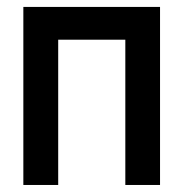

<svg xmlns="http://www.w3.org/2000/svg" viewBox="-20 -526 521 546"><path d="M435.1 0H336.4V-413.1H145.5V0H46.4V-506.3H435.1Z"/></svg>

Font: Alte DIN 1451 Mittelschrift
Style: Regular
Weight: 400
Designer: Peter Wiegel
Foundry: Peter Wiegel
Version: Version 1.002 September 20, 2019